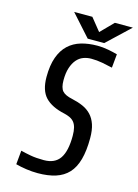

<svg xmlns="http://www.w3.org/2000/svg" viewBox="-127 -913 709 989"><g transform="rotate(15 227.5 -418.5)"><path d="M239 -844 293 -777 359 -844H455L333 -729H245L142 -844ZM390 -237Q390 -170 377 -123Q364 -76 337.5 -47.5Q311 -19 270.5 -6Q230 7 175 7Q145 7 114 2.5Q83 -2 57 -9L64 -83Q87 -77 117 -71.5Q147 -66 188 -66Q247 -66 273.5 -105Q300 -144 300 -225Q300 -251 295.5 -268.5Q291 -286 282 -297Q273 -308 259.5 -314.5Q246 -321 229 -325Q159 -340 125 -376Q91 -412 91 -484Q91 -546 106.5 -589Q122 -632 150 -658Q178 -684 217 -695.5Q256 -707 303 -707Q332 -707 361 -701.5Q390 -696 411 -690L404 -617Q379 -623 349.5 -628.5Q320 -634 290 -634Q268 -634 248 -626.5Q228 -619 213 -601.5Q198 -584 189 -556.5Q180 -529 180 -490Q180 -450 195 -433Q210 -416 249 -408Q281 -401 307 -389.5Q333 -378 351.5 -358.5Q370 -339 380 -309.5Q390 -280 390 -237Z"/></g></svg>

Font: Share
Style: Italic
Weight: 400
Version: Version 1.002